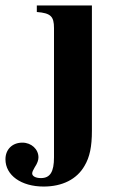

<svg xmlns="http://www.w3.org/2000/svg" viewBox="-77 -481 430 704"><path d="M260 -461H58V-437C109 -433 121 -421 121 -378V96C121 149 107 172 73 172C54 172 41 165 41 155C41 150 44 143 50 133C60 118 64 106 64 96C64 66 38 42 5 42C-32 42 -57 67 -57 103C-57 162 1 203 83 203C152 203 205 176 233 127C252 95 260 57 260 -2Z"/></svg>

Font: XITS
Style: Bold
Weight: 700
Designer: MicroPress Inc., with final additions and corrections provided by Coen Hoffman, Elsevier (retired)
Version: Version 1.107